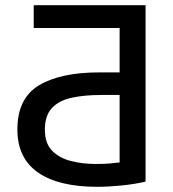

<svg xmlns="http://www.w3.org/2000/svg" viewBox="-20 -713 667 740"><path d="M355 7Q205 7 126 -48.5Q47 -104 47 -214Q47 -334 130 -384Q213 -434 363 -434H441V-605H110V-693H541V-13Q498 -3 447.5 2Q397 7 355 7ZM350 -81Q381 -81 403 -83Q425 -85 441 -87V-347H371Q304 -347 255 -336Q206 -325 179.5 -296Q153 -267 153 -213Q153 -161 180.5 -132.5Q208 -104 253 -92.5Q298 -81 350 -81Z"/></svg>

Font: Ubuntu Sans Medium
Style: Regular
Weight: 500
Designer: Dalton Maag Ltd
Foundry: Dalton Maag Ltd
Version: Version 1.006; ttfautohint (v1.8.4.7-5d5b)